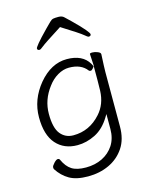

<svg xmlns="http://www.w3.org/2000/svg" viewBox="-131 -809 842 1068"><g transform="rotate(-15 290.0 -275.0)"><path d="M429 -409 421 -398Q414 -389 407 -389Q400 -389 397 -393Q364 -437 294 -437Q261 -437 228.5 -418Q196 -399 172 -366Q120 -298 120 -217Q120 -136 148 -101.5Q176 -67 222 -67Q315 -67 380 -140Q426 -191 429 -268Q430 -295 430 -329V-408L431 -406L427 -480Q427 -485 441.5 -485Q456 -485 472 -478.5Q488 -472 488 -463V-462Q484 -385 484 -361V-47Q484 26 451 75Q418 124 363.5 149.5Q309 175 242 175Q175 175 135 152Q95 129 68 87Q66 84 66 76Q66 68 80 53Q94 38 102.5 38Q111 38 114 45Q133 87 162 105.5Q191 124 243.5 124Q296 124 337.5 103.5Q379 83 404 45Q429 6 429 -48V-134L420 -119Q384 -59 333 -33.5Q282 -8 230 -8Q153 -8 107.5 -59.5Q62 -111 62 -213Q62 -315 132 -400Q204 -486 294.5 -486Q385 -486 421 -425ZM446 -575Q440 -575 423 -590Q406 -605 305 -668Q201 -602 185 -588.5Q169 -575 163 -575Q150 -575 150 -586Q150 -591 167.5 -612.5Q185 -634 230 -680Q250 -700 260.5 -710.5Q271 -721 280.5 -723Q290 -725 311 -725Q332 -725 343 -713.5Q354 -702 375 -683Q422 -637 440.5 -614.5Q459 -592 459 -586Q459 -575 446 -575ZM430 -405 429 -404 430 -403Z"/></g></svg>

Font: Moon Stars Kai T Light
Style: Regular
Weight: 300
Designer: GuiWonder
Version: Version 1.101